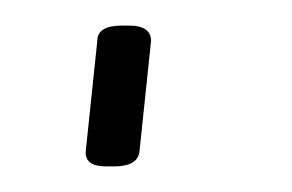

<svg xmlns="http://www.w3.org/2000/svg" viewBox="-20 -128 228 150"><path d="M63 2Q46 2 47 -10L56 -96Q56 -108 75 -108H81Q98 -108 98 -96L89 -10Q88 2 69 2Z"/></svg>

Font: Asap Semi Condensed Semi Condensed Thin
Style: Italic
Weight: 100
Width: 4
Italic angle: -6°
Designer: Pablo Cosgaya
Foundry: Omnibus-Type
Version: Version 3.001; ttfautohint (v1.8.4.7-5d5b)